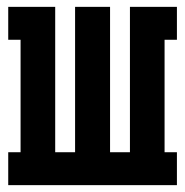

<svg xmlns="http://www.w3.org/2000/svg" viewBox="-20 -540 540 560"><path d="M4 0V-96H40V-424H4V-520H141V-96H199V-520H301V-96H359V-520H496V-424H460V-96H496V0Z"/></svg>

Font: Iosevka Gothic
Style: Bold
Weight: 700
Monospace: yes
Designer: Belleve Invis
Foundry: Belleve Invis
Version: Version 15.5.1; ttfautohint (v1.8.4)